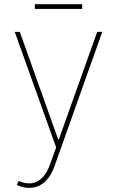

<svg xmlns="http://www.w3.org/2000/svg" viewBox="-20 -699 562 923"><path d="M121.1 204.1Q107.4 204.6 91.8 200.9Q76.2 197.3 60.5 190.4L69.3 170.9L74.2 172.9Q125 192.9 162.1 171.6Q199.2 150.4 220.7 90.8L250 9.8L50.8 -545.9H75.2L259.8 -28.3H262.7L447.3 -545.9H471.7L242.2 99.6Q230 133.8 211.9 157.2Q193.8 180.7 170.9 192.4Q147.9 204.1 121.1 204.1ZM375 -678.7V-656.2H147.5V-678.7Z"/></svg>

Font: Inter Tight Thin
Style: Regular
Weight: 250
Designer: Rasmus Andersson
Foundry: rsms
Version: Version 3.004